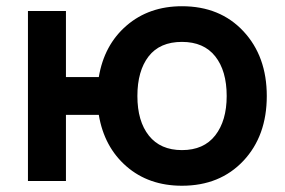

<svg xmlns="http://www.w3.org/2000/svg" viewBox="-20 -575 907 610"><path d="M558.1 15.1Q452.6 15.1 381.8 -46.4Q311 -107.9 293.9 -210H189.5V0H68.8V-540H189.5V-330.1H293.9Q311 -432.6 382.3 -493.9Q453.6 -555.2 558.1 -555.2Q679.2 -555.2 753.4 -475.6Q827.6 -396 827.6 -270Q827.6 -143.1 753.2 -64Q678.7 15.1 558.1 15.1ZM558.1 -98.1Q627.4 -98.1 663.8 -144.8Q700.2 -191.4 700.2 -270Q700.2 -350.1 663.8 -396Q627.4 -441.9 558.1 -441.9Q487.8 -441.9 452.1 -395.8Q416.5 -349.6 416.5 -270Q416.5 -189.9 453.1 -144Q489.7 -98.1 558.1 -98.1Z"/></svg>

Font: Vela Sans Bd
Style: Bold
Weight: 700
Designer: Principal design: Mikhail Sharanda - project Manrope.
Design modification: Ravid Balaliev
Foundry: Mikhail Sharanda
Version: Version 1.001